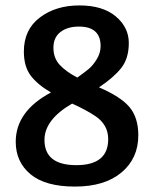

<svg xmlns="http://www.w3.org/2000/svg" viewBox="-20 -676 574 708"><path d="M38 -153Q38 -266 168 -335Q118 -364 93 -397.5Q68 -431 68 -486Q68 -567 127 -611.5Q186 -656 272.5 -656Q359 -656 407 -615.5Q455 -575 455 -517.5Q455 -460 426.5 -424.5Q398 -389 345 -354Q426 -319 458 -280.5Q490 -242 490 -177Q490 -92 428 -40Q366 12 256.5 12Q147 12 92.5 -33.5Q38 -79 38 -153ZM379 -163Q379 -217 330 -249Q295 -272 246 -294Q144 -235 144 -160Q144 -67 261.5 -67Q379 -67 379 -163ZM351 -506Q351 -578 271 -578Q229 -578 203 -558Q177 -538 177 -500Q177 -462 200 -437Q223 -412 265 -390Q292 -409 307.5 -422Q323 -435 337 -458Q351 -481 351 -506Z"/></svg>

Font: Crete Round
Style: Regular
Weight: 400
Designer: Veronika Burian
Foundry: TypeTogether
Version: Version 1.001